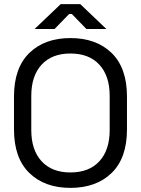

<svg xmlns="http://www.w3.org/2000/svg" viewBox="-20 -899 685 933"><path d="M48 -270V-430Q48 -569 122.5 -641.5Q197 -714 322 -714Q448 -714 522.5 -641.5Q597 -569 597 -430V-270Q597 -131 522.5 -58.5Q448 14 322 14Q197 14 122.5 -58.5Q48 -131 48 -270ZM513 -267V-433Q513 -530 463 -584.5Q413 -639 322 -639Q232 -639 182 -584.5Q132 -530 132 -433V-267Q132 -170 182 -115.5Q232 -61 322 -61Q413 -61 463 -115.5Q513 -170 513 -267ZM148 -758 275 -879H370L497 -758H400L329 -831H316L245 -758Z"/></svg>

Font: Space Grotesk Frontify
Style: Regular
Weight: 400
Designer: Florian Karsten
Version: Version 2.000